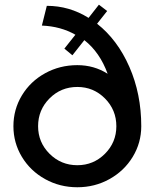

<svg xmlns="http://www.w3.org/2000/svg" viewBox="-20 -787 654 817"><path d="M393.1 -686Q480 -617.7 530.5 -502.4Q581.1 -387.2 581.1 -250Q581.1 -179.2 544.7 -119.4Q508.3 -59.6 445.8 -24.9Q383.3 9.8 309.1 9.8Q234.4 9.8 171.9 -24.9Q109.4 -59.6 73.2 -119.4Q37.1 -179.2 37.1 -250Q37.1 -321.3 73.2 -381.1Q109.4 -440.9 171.9 -475.3Q234.4 -509.8 309.1 -509.8Q380.4 -509.8 438 -473.1Q404.8 -564.5 338.9 -616.2L288.1 -551.8L253.9 -580.1L300.8 -639.2Q238.8 -674.8 158.2 -678.2L179.2 -762.2Q274.9 -762.2 356.9 -710.9L400.9 -767.1L436 -740.2ZM309.1 -84Q377.9 -84 426.5 -132.6Q475.1 -181.2 475.1 -250Q475.1 -319.3 426.5 -368.2Q377.9 -417 309.1 -417Q239.3 -417 190.7 -368.2Q142.1 -319.3 142.1 -250Q142.1 -181.2 190.9 -132.6Q239.7 -84 309.1 -84Z"/></svg>

Font: Oakes Grotesk Medium
Style: Regular
Weight: 500
Designer: Samuel Oakes
Foundry: Samuel Oakes
Version: Version 1.000;PS 001.000;hotconv 1.0.88;makeotf.lib2.5.64775